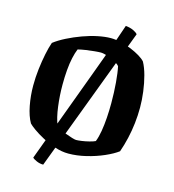

<svg xmlns="http://www.w3.org/2000/svg" viewBox="-130 -919 1020 1128"><g transform="rotate(15 380.5 -355.5)"><path d="M237 101Q216 101 196.5 92.5Q177 84 170 76L388 -513Q409 -569 429.5 -626Q450 -683 467.5 -732Q485 -781 495 -812Q523 -809 542 -800Q561 -791 569 -781ZM362 0Q322 0 280 -14Q238 -28 201.5 -47.5Q165 -67 139.5 -85.5Q114 -104 105 -114Q83 -152 71.5 -211.5Q60 -271 60 -333Q60 -384 66 -434Q72 -484 81 -528Q90 -572 101 -603Q131 -626 172.5 -647Q214 -668 260.5 -685Q307 -702 351 -711Q395 -720 429 -720Q457 -720 490 -712.5Q523 -705 554.5 -692Q586 -679 610 -664.5Q634 -650 646 -636Q663 -605 675 -560.5Q687 -516 693.5 -466Q700 -416 700 -370Q700 -322 694.5 -274Q689 -226 678.5 -180.5Q668 -135 653 -92Q624 -70 575 -48.5Q526 -27 470 -13.5Q414 0 362 0ZM386 -89Q397 -89 419 -92Q441 -95 464.5 -101Q488 -107 500 -113Q511 -141 517.5 -179.5Q524 -218 527 -262.5Q530 -307 530 -351Q530 -417 525 -476.5Q520 -536 512 -572Q505 -581 489.5 -590Q474 -599 456 -606.5Q438 -614 421.5 -618.5Q405 -623 395 -623Q381 -623 355 -620.5Q329 -618 302.5 -614Q276 -610 257 -605Q247 -581 239.5 -547Q232 -513 228.5 -471Q225 -429 225 -382Q225 -316 233.5 -250.5Q242 -185 259 -143Q265 -135 282.5 -125.5Q300 -116 321 -108Q342 -100 360.5 -94.5Q379 -89 386 -89Z"/></g></svg>

Font: Texturina 12pt ExtraBold
Style: Regular
Weight: 800
Designer: Guillermo Torres Carreño
Foundry: Omnibus-Type
Version: Version 1.002